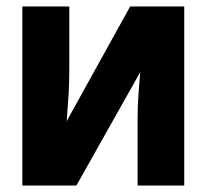

<svg xmlns="http://www.w3.org/2000/svg" viewBox="-20 -573 640 593"><path d="M216 0 413 -350Q410 -312 407.5 -278.5Q405 -245 405 -208V0H549V-553H382L186 -199Q190 -250 192 -283.5Q194 -317 194 -356V-553H49V0Z"/></svg>

Font: Noto Sans Mono UI ExtraBold
Style: Regular
Weight: 800
Designer: Monotype Design team
Foundry: Monotype Imaging Inc.
Version: 1.000